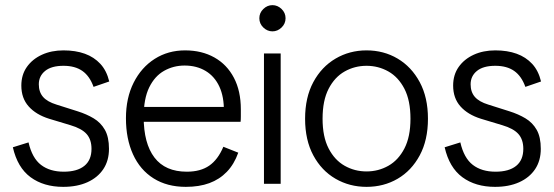

<svg xmlns="http://www.w3.org/2000/svg" viewBox="-20 -715 2155 747"><path d="M226 12Q150 12 99 -25.5Q48 -63 30 -142L91 -161Q105 -100 139.5 -73.5Q174 -47 228 -47Q280 -47 308 -69.5Q336 -92 336 -136Q336 -172 317 -193.5Q298 -215 254 -228L171 -253Q120 -269 91.5 -301Q63 -333 63 -382Q63 -424 84.5 -454.5Q106 -485 143 -502Q180 -519 227 -519Q274 -519 310 -506Q346 -493 370.5 -466.5Q395 -440 405 -398L344 -377Q329 -419 300.5 -439Q272 -459 227 -459Q180 -459 155.5 -439Q131 -419 131 -387Q131 -357 147.5 -338Q164 -319 200 -308L282 -282Q317 -271 344.5 -254.5Q372 -238 388 -210Q404 -182 404 -136Q404 -90 382 -57Q360 -24 320 -6Q280 12 226 12Z M703 12Q630 12 577.5 -21Q525 -54 497.5 -114.5Q470 -175 470 -255Q470 -334 500 -393.5Q530 -453 582 -486Q634 -519 700 -519Q765 -519 814 -491.5Q863 -464 890 -412.5Q917 -361 917 -290Q917 -275 917 -262Q917 -249 916 -241H513V-299H879L851 -281Q852 -338 833.5 -378Q815 -418 780 -439Q745 -460 698 -460Q655 -460 618.5 -439.5Q582 -419 560.5 -375Q539 -331 539 -260Q539 -157 581 -102Q623 -47 707 -47Q760 -47 794 -70.5Q828 -94 849 -144L907 -121Q891 -76 862.5 -46.5Q834 -17 794.5 -2.5Q755 12 703 12Z M1007 0V-507H1072V0ZM1040 -593Q1020 -593 1004.5 -608Q989 -623 989 -644Q989 -665 1004.5 -680Q1020 -695 1040 -695Q1060 -695 1075.5 -680Q1091 -665 1091 -644Q1091 -623 1075.5 -608Q1060 -593 1040 -593Z M1406 12Q1340 12 1285.5 -19.5Q1231 -51 1199 -110.5Q1167 -170 1167 -253Q1167 -336 1199 -395.5Q1231 -455 1285.5 -487Q1340 -519 1406 -519Q1473 -519 1527 -487Q1581 -455 1613 -395.5Q1645 -336 1645 -253Q1645 -170 1613 -110.5Q1581 -51 1527 -19.5Q1473 12 1406 12ZM1406 -48Q1452 -48 1491 -70Q1530 -92 1553.5 -137.5Q1577 -183 1577 -253Q1577 -324 1553.5 -369.5Q1530 -415 1491 -437Q1452 -459 1406 -459Q1360 -459 1321 -437Q1282 -415 1258.5 -369.5Q1235 -324 1235 -253Q1235 -183 1258.5 -137.5Q1282 -92 1321 -70Q1360 -48 1406 -48Z M1906 12Q1830 12 1779 -25.5Q1728 -63 1710 -142L1771 -161Q1785 -100 1819.5 -73.5Q1854 -47 1908 -47Q1960 -47 1988 -69.5Q2016 -92 2016 -136Q2016 -172 1997 -193.5Q1978 -215 1934 -228L1851 -253Q1800 -269 1771.5 -301Q1743 -333 1743 -382Q1743 -424 1764.5 -454.5Q1786 -485 1823 -502Q1860 -519 1907 -519Q1954 -519 1990 -506Q2026 -493 2050.5 -466.5Q2075 -440 2085 -398L2024 -377Q2009 -419 1980.5 -439Q1952 -459 1907 -459Q1860 -459 1835.5 -439Q1811 -419 1811 -387Q1811 -357 1827.5 -338Q1844 -319 1880 -308L1962 -282Q1997 -271 2024.5 -254.5Q2052 -238 2068 -210Q2084 -182 2084 -136Q2084 -90 2062 -57Q2040 -24 2000 -6Q1960 12 1906 12Z"/></svg>

Font: TikTok Sans Light
Style: Regular
Weight: 300
Version: Version 4.000